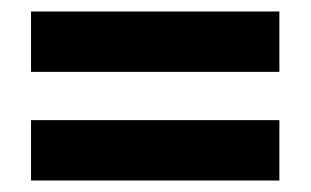

<svg xmlns="http://www.w3.org/2000/svg" viewBox="-20 -492 541 334"><path d="M34 -367H466V-472H34ZM34 -178H466V-283H34Z"/></svg>

Font: Noto Sans Telugu Condensed
Style: Bold
Weight: 700
Width: 3
Designer: Jelle Bosma - Monotype Design Team
Foundry: Monotype Imaging Inc.
Version: Version 2.005